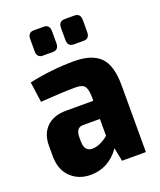

<svg xmlns="http://www.w3.org/2000/svg" viewBox="-134 -789 739 885"><g transform="rotate(-20 235.5 -346.0)"><path d="M187 -580H138Q109 -580 109 -613V-671Q109 -704 138 -704H187Q216 -704 216 -671V-613Q216 -580 187 -580ZM338 -580H290Q260 -580 260 -613V-671Q260 -704 290 -704H338Q367 -704 367 -671V-613Q367 -580 338 -580ZM264 -507Q350 -507 391 -466.5Q432 -426 432 -326V0H315L302 -66Q247 12 158 12Q99 12 60.5 -25.5Q22 -63 22 -130V-180Q22 -239 56.5 -272Q91 -305 151 -305H285V-327Q284 -364 272.5 -377.5Q261 -391 229 -391Q163 -391 57 -383L43 -483Q154 -507 264 -507ZM206 -99Q243 -99 285 -133V-216H201Q167 -215 167 -169V-150Q167 -99 206 -99Z"/></g></svg>

Font: exo2condensed_b
Style: Bold
Weight: 700
Width: 3
Designer: Natanael Gama
Version: Version 1.001;PS 001.001;hotconv 1.0.70;makeotf.lib2.5.58329